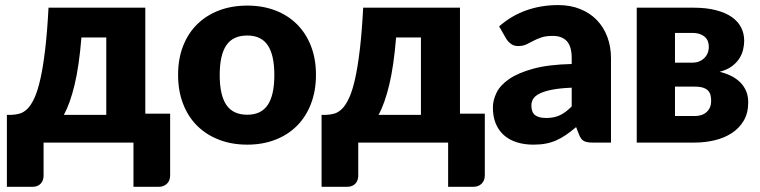

<svg xmlns="http://www.w3.org/2000/svg" viewBox="-20 -548 2923 738"><path d="M538.5 -518.5V-111H634V126Q634 146 621.8 158Q609.5 170 590.5 170H493V0H147.5V128Q147.5 136 145 143.5Q142.5 151 137.2 157Q132 163 124 166.5Q116 170 105 170H6.5V-106.5H24Q40.5 -107 56 -111.5Q71.5 -116 85.8 -130.2Q100 -144.5 112.5 -171.8Q125 -199 135.2 -244.5Q145.5 -290 153.5 -357Q161.5 -424 166.5 -518.5ZM293 -404Q284 -293.5 266.5 -221.2Q249 -149 225.5 -106.5H388.5V-404Z M930.5 -526.5Q989.5 -526.5 1038 -508Q1086.5 -489.5 1121.2 -455Q1156 -420.5 1175.2 -371.2Q1194.5 -322 1194.5 -260.5Q1194.5 -198.5 1175.2 -148.8Q1156 -99 1121.2 -64.2Q1086.5 -29.5 1038 -10.8Q989.5 8 930.5 8Q871 8 822.2 -10.8Q773.5 -29.5 738.2 -64.2Q703 -99 683.8 -148.8Q664.5 -198.5 664.5 -260.5Q664.5 -322 683.8 -371.2Q703 -420.5 738.2 -455Q773.5 -489.5 822.2 -508Q871 -526.5 930.5 -526.5ZM930.5 -107Q984 -107 1009.2 -144.8Q1034.5 -182.5 1034.5 -259.5Q1034.5 -336.5 1009.2 -374Q984 -411.5 930.5 -411.5Q875.5 -411.5 850 -374Q824.5 -336.5 824.5 -259.5Q824.5 -182.5 850 -144.8Q875.5 -107 930.5 -107Z M1748 -518.5V-111H1843.5V126Q1843.5 146 1831.2 158Q1819 170 1800 170H1702.5V0H1357V128Q1357 136 1354.5 143.5Q1352 151 1346.8 157Q1341.5 163 1333.5 166.5Q1325.5 170 1314.5 170H1216V-106.5H1233.5Q1250 -107 1265.5 -111.5Q1281 -116 1295.2 -130.2Q1309.5 -144.5 1322 -171.8Q1334.5 -199 1344.8 -244.5Q1355 -290 1363 -357Q1371 -424 1376 -518.5ZM1502.5 -404Q1493.5 -293.5 1476 -221.2Q1458.5 -149 1435 -106.5H1598V-404Z M2257.5 0Q2235.5 0 2224.2 -6Q2213 -12 2205.5 -31L2194.5 -59.5Q2175 -43 2157 -30.5Q2139 -18 2119.8 -9.2Q2100.5 -0.5 2078.8 3.8Q2057 8 2030.5 8Q1995 8 1966 -1.2Q1937 -10.5 1916.8 -28.5Q1896.5 -46.5 1885.5 -73.2Q1874.5 -100 1874.5 -135Q1874.5 -162.5 1888.5 -191.5Q1902.5 -220.5 1937 -244.2Q1971.5 -268 2030 -284Q2088.5 -300 2177.5 -302V-324Q2177.5 -369.5 2158.8 -389.8Q2140 -410 2105.5 -410Q2078 -410 2060.5 -404Q2043 -398 2029.2 -390.5Q2015.5 -383 2002.5 -377Q1989.5 -371 1971.5 -371Q1955.5 -371 1944.5 -379Q1933.5 -387 1926.5 -398L1898.5 -446.5Q1945.5 -488 2002.8 -508.2Q2060 -528.5 2125.5 -528.5Q2172.5 -528.5 2210.2 -513.2Q2248 -498 2274.2 -470.8Q2300.5 -443.5 2314.5 -406Q2328.5 -368.5 2328.5 -324V0ZM2079.5 -94.5Q2109.5 -94.5 2132 -105Q2154.5 -115.5 2177.5 -139V-211Q2131 -209 2101 -203Q2071 -197 2053.5 -188Q2036 -179 2029.2 -167.5Q2022.5 -156 2022.5 -142.5Q2022.5 -116 2037 -105.2Q2051.5 -94.5 2079.5 -94.5Z M2427.5 -518.5H2644.5Q2694.5 -518.5 2731.5 -509Q2768.5 -499.5 2792.8 -482.5Q2817 -465.5 2828.8 -442.2Q2840.5 -419 2840.5 -391.5Q2840.5 -374.5 2836.2 -356.8Q2832 -339 2821.5 -322.8Q2811 -306.5 2792.8 -293Q2774.5 -279.5 2746 -272Q2769.5 -266.5 2789.8 -256.5Q2810 -246.5 2824.8 -232Q2839.5 -217.5 2847.8 -198.2Q2856 -179 2856 -154.5Q2856 -113 2838.5 -83.8Q2821 -54.5 2792.2 -36Q2763.5 -17.5 2726.8 -8.8Q2690 0 2651.5 0H2427.5ZM2574.5 -215V-102H2650.5Q2679.5 -102 2696.5 -117.8Q2713.5 -133.5 2713.5 -160.5Q2713.5 -171.5 2711.2 -181.5Q2709 -191.5 2702.2 -199Q2695.5 -206.5 2683 -210.8Q2670.5 -215 2650.5 -215ZM2574.5 -307H2640Q2668.5 -307 2686.5 -324.2Q2704.5 -341.5 2704.5 -368.5Q2704.5 -378 2701.5 -387.5Q2698.5 -397 2691 -404.5Q2683.5 -412 2671 -416.8Q2658.5 -421.5 2640 -421.5H2574.5Z"/></svg>

Font: Lato Black
Style: Regular
Weight: 900
Designer: Lukasz Dziedzic
Foundry: tyPoland Lukasz Dziedzic
Version: Version 2.007; 2014-02-27